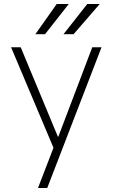

<svg xmlns="http://www.w3.org/2000/svg" viewBox="-20 -735 560 955"><path d="M246 0 35 -500H83L268 -55H270L439 -500H485L215 200H169ZM262 -715H322L204 -565H156ZM414 -715H476L346 -565H296Z"/></svg>

Font: PT Root UI Light
Style: Regular
Weight: 300
Designer: Vitaly Kuzmin
Foundry: ParaType Ltd.
Version: Version 2.000G